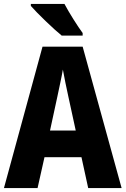

<svg xmlns="http://www.w3.org/2000/svg" viewBox="-20 -951 635 971"><path d="M306 -931H136V-921C166 -886 252 -803 292 -771H398V-784C374 -816 328 -889 306 -931ZM426 0H595L398 -715H195L0 0H170L205 -156H392ZM326 -461 363 -291H233L270 -462C278 -501 292 -563 298 -599C305 -559 316 -507 326 -461Z"/></svg>

Font: Noto Sans Malayalam Condensed ExtraBold
Style: Regular
Weight: 800
Width: 3
Designer: Jelle Bosma - Monotype Design Team
Foundry: Monotype Imaging Inc.
Version: Version 2.104